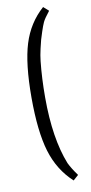

<svg xmlns="http://www.w3.org/2000/svg" viewBox="-96 -746 447 941"><g transform="rotate(-10 127.5 -275.5)"><path d="M191 -707 217 -684Q190 -650 182.5 -633.5Q175 -617 166 -589.5Q157 -562 154 -551.5Q151 -541 143.5 -508.5Q136 -476 133 -448Q124 -364 124 -268Q124 -64 176 67Q190 96 217 133L191 156Q118 89 88 -11Q58 -111 58 -279.5Q58 -448 88 -545Q118 -642 191 -707Z"/></g></svg>

Font: Gafata
Style: Regular
Weight: 400
Designer: Lautaro Hourcade
Foundry: Lautaro Hourcade
Version: Version 4.002; ttfautohint (v0.94.20-1c74) -l 7 -r 28 -G 0 -